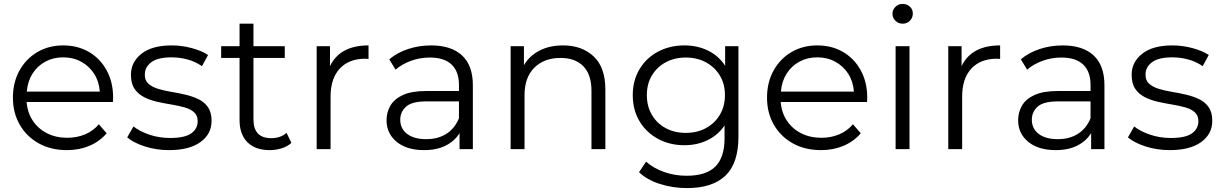

<svg xmlns="http://www.w3.org/2000/svg" viewBox="-20 -762 6246 981"><path d="M322 5Q240 5 178 -29.5Q116 -64 81 -124.5Q46 -185 46 -263Q46 -341 79.5 -401.5Q113 -462 171 -496Q229 -530 303 -530Q377 -530 434.5 -496.5Q492 -463 525 -402.5Q558 -342 558 -263Q558 -258 557.5 -252.5Q557 -247 557 -241H116Q120 -187 147.5 -145.5Q175 -104 220.5 -81Q266 -58 324 -58Q372 -58 413.5 -75Q455 -92 485 -127L525 -81Q489 -39 437 -17Q385 5 322 5ZM117 -294H490Q486 -346 461 -385Q436 -424 395 -446.5Q354 -469 303 -469Q252 -469 211.5 -447Q171 -425 146 -385.5Q121 -346 117 -294Z M844 5Q779 5 721 -13.5Q663 -32 630 -60L662 -116Q693 -91 743 -74Q793 -57 849 -57Q924 -57 957 -80.5Q990 -104 990 -143Q990 -172 971.5 -188.5Q953 -205 922.5 -213.5Q892 -222 855.5 -228Q819 -234 783 -242Q747 -250 716.5 -265.5Q686 -281 667.5 -308Q649 -335 649 -380Q649 -445 703 -487.5Q757 -530 857 -530Q908 -530 959 -516.5Q1010 -503 1043 -481L1012 -424Q977 -448 937 -458.5Q897 -469 857 -469Q786 -469 753 -444Q720 -419 720 -382Q719 -352 737.5 -335Q756 -318 786.5 -308.5Q817 -299 853.5 -293Q890 -287 926.5 -278.5Q963 -270 993.5 -255.5Q1024 -241 1042.5 -214.5Q1061 -188 1061 -145Q1061 -77 1004 -36Q947 5 844 5Z M1358 5Q1284 5 1244 -35.5Q1204 -76 1204 -148V-466H1110V-526H1204V-641H1275V-526H1435V-466H1275V-152Q1275 -56 1366 -56Q1413 -56 1444 -83L1469 -32Q1448 -13 1418.5 -4Q1389 5 1358 5Z M1598 0V-526H1666V-424Q1717 -530 1863 -530V-461Q1858 -461 1854 -461.5Q1850 -462 1846 -462Q1763 -462 1716 -411.5Q1669 -361 1669 -268V0Z M2328 0V-82Q2304 -42 2258 -18.5Q2212 5 2147 5Q2058 5 2006.5 -37.5Q1955 -80 1955 -148Q1955 -188 1974.5 -222Q1994 -256 2038.5 -276.5Q2083 -297 2158 -297H2325V-329Q2325 -396 2287.5 -432Q2250 -468 2176 -468Q2125 -468 2079 -451Q2033 -434 2001 -406L1969 -459Q2009 -493 2065 -511.5Q2121 -530 2183 -530Q2285 -530 2340.5 -479Q2396 -428 2396 -326V0ZM2325 -158V-244H2160Q2084 -244 2054.5 -217Q2025 -190 2025 -150Q2025 -105 2060 -78Q2095 -51 2158 -51Q2218 -51 2261 -78.5Q2304 -106 2325 -158Z M2589 0V-526H2657V-429Q2685 -477 2736.5 -503.5Q2788 -530 2857 -530Q2953 -530 3013 -474Q3073 -418 3073 -305V0H3002V-298Q3002 -381 2960.5 -423.5Q2919 -466 2844 -466Q2760 -466 2710 -416Q2660 -366 2660 -276V0Z M3490 199Q3418 199 3352 178Q3286 157 3245 118L3281 64Q3318 97 3372.5 116.5Q3427 136 3488 136Q3588 136 3635 89Q3682 42 3682 -55V-121Q3649 -72 3595.5 -46Q3542 -20 3477 -20Q3402 -20 3342 -52.5Q3282 -85 3247.5 -142.5Q3213 -200 3213 -276Q3213 -351 3247.5 -408.5Q3282 -466 3342 -498Q3402 -530 3477 -530Q3543 -530 3597.5 -503.5Q3652 -477 3685 -426V-526H3753V-64Q3753 72 3686.5 135.5Q3620 199 3490 199ZM3484 -83Q3542 -83 3587 -107.5Q3632 -132 3658 -175.5Q3684 -219 3684 -276Q3684 -333 3658 -376Q3632 -419 3587 -443.5Q3542 -468 3484 -468Q3426 -468 3381 -443.5Q3336 -419 3310.5 -376Q3285 -333 3285 -276Q3285 -219 3310.5 -175.5Q3336 -132 3381 -107.5Q3426 -83 3484 -83Z M4175 5Q4093 5 4031 -29.5Q3969 -64 3934 -124.5Q3899 -185 3899 -263Q3899 -341 3932.5 -401.5Q3966 -462 4024 -496Q4082 -530 4156 -530Q4230 -530 4287.5 -496.5Q4345 -463 4378 -402.5Q4411 -342 4411 -263Q4411 -258 4410.5 -252.5Q4410 -247 4410 -241H3969Q3973 -187 4000.5 -145.5Q4028 -104 4073.5 -81Q4119 -58 4177 -58Q4225 -58 4266.5 -75Q4308 -92 4338 -127L4378 -81Q4342 -39 4290 -17Q4238 5 4175 5ZM3970 -294H4343Q4339 -346 4314 -385Q4289 -424 4248 -446.5Q4207 -469 4156 -469Q4105 -469 4064.5 -447Q4024 -425 3999 -385.5Q3974 -346 3970 -294Z M4556 0V-526H4627V0ZM4592 -641Q4570 -641 4555 -656Q4540 -671 4540 -692Q4540 -712 4555 -727Q4570 -742 4592 -742Q4614 -742 4629 -728Q4644 -714 4644 -693Q4644 -671 4629 -656Q4614 -641 4592 -641Z M4825 0V-526H4893V-424Q4944 -530 5090 -530V-461Q5085 -461 5081 -461.5Q5077 -462 5073 -462Q4990 -462 4943 -411.5Q4896 -361 4896 -268V0Z M5555 0V-82Q5531 -42 5485 -18.5Q5439 5 5374 5Q5285 5 5233.5 -37.5Q5182 -80 5182 -148Q5182 -188 5201.5 -222Q5221 -256 5265.5 -276.5Q5310 -297 5385 -297H5552V-329Q5552 -396 5514.5 -432Q5477 -468 5403 -468Q5352 -468 5306 -451Q5260 -434 5228 -406L5196 -459Q5236 -493 5292 -511.5Q5348 -530 5410 -530Q5512 -530 5567.5 -479Q5623 -428 5623 -326V0ZM5552 -158V-244H5387Q5311 -244 5281.5 -217Q5252 -190 5252 -150Q5252 -105 5287 -78Q5322 -51 5385 -51Q5445 -51 5488 -78.5Q5531 -106 5552 -158Z M5957 5Q5892 5 5834 -13.5Q5776 -32 5743 -60L5775 -116Q5806 -91 5856 -74Q5906 -57 5962 -57Q6037 -57 6070 -80.5Q6103 -104 6103 -143Q6103 -172 6084.5 -188.5Q6066 -205 6035.5 -213.5Q6005 -222 5968.5 -228Q5932 -234 5896 -242Q5860 -250 5829.5 -265.5Q5799 -281 5780.5 -308Q5762 -335 5762 -380Q5762 -445 5816 -487.5Q5870 -530 5970 -530Q6021 -530 6072 -516.5Q6123 -503 6156 -481L6125 -424Q6090 -448 6050 -458.5Q6010 -469 5970 -469Q5899 -469 5866 -444Q5833 -419 5833 -382Q5832 -352 5850.5 -335Q5869 -318 5899.5 -308.5Q5930 -299 5966.5 -293Q6003 -287 6039.5 -278.5Q6076 -270 6106.5 -255.5Q6137 -241 6155.5 -214.5Q6174 -188 6174 -145Q6174 -77 6117 -36Q6060 5 5957 5Z"/></svg>

Font: Montserrat
Style: Regular
Weight: 400
Designer: Julieta Ulanovsky
Foundry: Julieta Ulanovsky
Version: Version 9.000; ttfautohint (v1.8.4.7-5d5b)